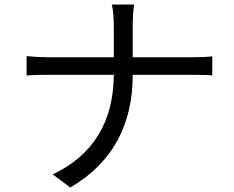

<svg xmlns="http://www.w3.org/2000/svg" viewBox="-20 -794 1040 852"><path d="M835 -540Q890 -540 922 -544V-459Q898 -462 834 -462H569Q569 -124 292 38L214 -20Q483 -148 485 -462H192Q128 -462 98 -459V-545Q148 -540 190 -540H485V-675Q485 -738 476 -774H575Q569 -734 569 -674V-540Z"/></svg>

Font: KaiGen Gothic CN Regular
Style: Regular
Weight: 400
Designer: Ryoko NISHIZUKA  (kana & ideographs); Paul D. Hunt (Latin, Greek & Cyrillic); Wenlong ZHANG  (bopomofo); Sandoll Communi
Foundry: Adobe Systems Incorporated
Version: Version 1.002.20150501